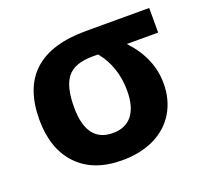

<svg xmlns="http://www.w3.org/2000/svg" viewBox="-101 -668 855 798"><g transform="rotate(-20 326.5 -268.5)"><path d="M429.2 -254.9Q429.2 -362.3 367.2 -438H342.8Q263.7 -438 231 -397.9Q198.2 -357.9 198.2 -266.1Q198.2 -109.9 314 -109.9Q370.6 -109.9 399.9 -147.2Q429.2 -184.6 429.2 -254.9ZM582 -231.9Q582 -160.6 549.1 -105.2Q516.1 -49.8 454.8 -20Q393.6 9.8 312 9.8Q185.1 9.8 115 -63.7Q44.9 -137.2 44.9 -266.1Q44.9 -546.9 353 -546.9H632.8V-438H494.1Q582 -345.2 582 -231.9Z"/></g></svg>

Font: OpenSans-Bold
Style: Bold
Weight: 700
Foundry: Ascender Corporation
Version: Version 1.10